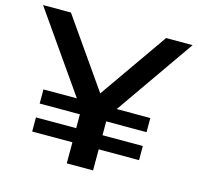

<svg xmlns="http://www.w3.org/2000/svg" viewBox="-111 -808 944 916"><g transform="rotate(15 360.5 -350.0)"><path d="M-8.8 -700.2H128.9L363.8 -363.8L599.1 -700.2H730L459 -312H625V-242.2H425.8V-173.8H625V-104H425.8V0H295.9V-104H97.2V-173.8H295.9V-242.2H97.2V-312H262.2Z"/></g></svg>

Font: Montserrat SemiBold
Style: Regular
Weight: 600
Designer: Julieta Ulanovsky
Foundry: Julieta Ulanovsky
Version: Version 7.200